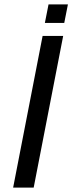

<svg xmlns="http://www.w3.org/2000/svg" viewBox="-20 -851 328 871"><path d="M39.6 0 173.3 -688H266.6L132.8 0ZM183.6 -747.1 200.2 -831.1H288.1L271.5 -747.1Z"/></svg>

Font: Liberation Sans
Style: Italic
Weight: 400
Italic angle: -12°
Designer: Steve Matteson
Foundry: Ascender Corporation
Version: Version 2.1.5